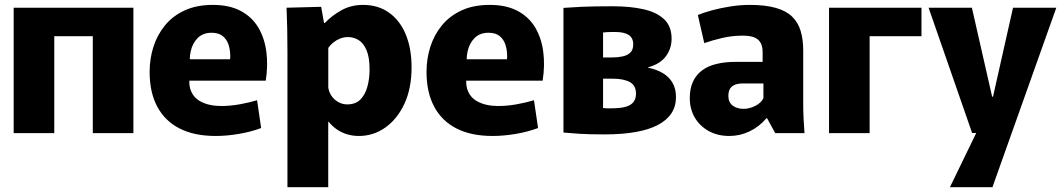

<svg xmlns="http://www.w3.org/2000/svg" viewBox="-20 -552 4399 796"><path d="M364.7 0V-520H533V0ZM36.7 0V-520H205V0ZM136.3 -402V-520H453.7V-402Z M873.8 11.7Q785.2 11.7 724.3 -19.5Q663.5 -50.7 631.9 -110.1Q600.3 -169.5 600.3 -253.7Q600.3 -308 615.9 -357.4Q631.5 -406.8 663.8 -446.5Q696.2 -486.2 745.7 -508.9Q795.2 -531.7 862.3 -531.7Q931.3 -531.7 978.2 -506.6Q1025 -481.5 1050.9 -437.9Q1076.8 -394.3 1084.2 -337.6Q1091.7 -280.8 1081.7 -217.5H689.5L780.3 -284.8Q757.7 -224.2 768.1 -186.2Q778.5 -148.3 813.2 -130.4Q847.8 -112.5 897.3 -112.5Q934.5 -112.5 974.6 -119.7Q1014.7 -127 1045.8 -136.5L1062.7 -21.2Q1020.3 -5.3 970.1 3.2Q919.8 11.7 873.8 11.7ZM690.5 -306.3H933.5Q934.5 -310.7 934.5 -313.7Q934.5 -316.7 934.5 -319.5Q934.5 -344.8 927.5 -366.6Q920.5 -388.3 903.6 -402.3Q886.7 -416.2 857 -416.2Q821.8 -416.2 800 -394.8Q778.2 -373.3 770.6 -339.3Q763 -305.3 770.3 -268.3Z M1171.7 -336.7Q1171.7 -382.2 1170.8 -431.1Q1169.8 -480 1168 -520L1311.5 -523.8L1323.3 -456.8H1326.8Q1355.8 -487.3 1395.5 -509.5Q1435.2 -531.7 1485.3 -531.7Q1547.7 -531.7 1592.8 -499.6Q1638 -467.5 1662.2 -409.2Q1686.3 -351 1686.3 -272.5Q1686.3 -186.5 1657.1 -122.8Q1627.8 -59.2 1578.2 -23.8Q1528.7 11.7 1467.7 11.7Q1441.2 11.7 1417.9 4.4Q1394.7 -2.8 1376.1 -15.8Q1357.5 -28.8 1342.7 -47H1340.8V224H1171.7ZM1420 -119.2Q1454.3 -119.2 1474.4 -139.7Q1494.5 -160.3 1503.3 -193.3Q1512.2 -226.3 1512.2 -264.2Q1512.2 -314.7 1499.6 -343.9Q1487 -373.2 1466.8 -385.8Q1446.5 -398.3 1422.7 -398.3Q1405.7 -398.3 1389.9 -392.1Q1374.2 -385.8 1361.6 -375.6Q1349 -365.3 1341 -353.3V-190Q1343 -172 1353.6 -155.7Q1364.2 -139.5 1381.7 -129.3Q1399.2 -119.2 1420 -119.2Z M2021.8 11.7Q1933.2 11.7 1872.3 -19.5Q1811.5 -50.7 1779.9 -110.1Q1748.3 -169.5 1748.3 -253.7Q1748.3 -308 1763.9 -357.4Q1779.5 -406.8 1811.8 -446.5Q1844.2 -486.2 1893.7 -508.9Q1943.2 -531.7 2010.3 -531.7Q2079.3 -531.7 2126.2 -506.6Q2173 -481.5 2198.9 -437.9Q2224.8 -394.3 2232.2 -337.6Q2239.7 -280.8 2229.7 -217.5H1837.5L1928.3 -284.8Q1905.7 -224.2 1916.1 -186.2Q1926.5 -148.3 1961.2 -130.4Q1995.8 -112.5 2045.3 -112.5Q2082.5 -112.5 2122.6 -119.7Q2162.7 -127 2193.8 -136.5L2210.7 -21.2Q2168.3 -5.3 2118.1 3.2Q2067.8 11.7 2021.8 11.7ZM1838.5 -306.3H2081.5Q2082.5 -310.7 2082.5 -313.7Q2082.5 -316.7 2082.5 -319.5Q2082.5 -344.8 2075.5 -366.6Q2068.5 -388.3 2051.6 -402.3Q2034.7 -416.2 2005 -416.2Q1969.8 -416.2 1948 -394.8Q1926.2 -373.3 1918.6 -339.3Q1911 -305.3 1918.3 -268.3Z M2486.3 5.2Q2422 5.2 2383.2 2.7Q2344.3 0.2 2316 -2.5V-519.3Q2346.3 -521.5 2391.8 -523.8Q2437.2 -526 2520.2 -526Q2593.2 -526 2648.1 -513.6Q2703 -501.2 2733.7 -471.9Q2764.3 -442.7 2764.3 -391.5Q2764.3 -350.8 2740.6 -318.7Q2716.8 -286.5 2666.3 -272.7L2667.5 -271.2Q2701.7 -264.3 2727.5 -249.2Q2753.3 -234 2767.9 -209.3Q2782.5 -184.7 2782.5 -149.3Q2782.5 -73.8 2708.2 -34.3Q2633.8 5.2 2486.3 5.2ZM2515.8 -103Q2553 -103 2575 -109.6Q2597 -116.2 2606.8 -129.7Q2616.7 -143.3 2616.7 -163.5Q2616.7 -198 2590.8 -211.9Q2565 -225.8 2520.2 -225.8H2480.2V-104Q2487.3 -103 2496.8 -103Q2506.3 -103 2515.8 -103ZM2517.7 -313.8Q2541.3 -313.8 2561.2 -318.1Q2581 -322.3 2593.1 -333.8Q2605.2 -345.3 2605.2 -368.2Q2605.2 -395 2586.2 -407.3Q2567.2 -419.5 2528.7 -419.5Q2512.8 -419.5 2500.2 -419Q2487.7 -418.5 2480.2 -417.3V-313.8Z M3003.5 11.7Q2955.2 11.7 2918.2 -8.7Q2881.2 -29.2 2860.4 -64.7Q2839.7 -100.3 2839.7 -145.3Q2839.7 -183.8 2852.4 -212.2Q2865.2 -240.7 2889.5 -259.3Q2913.8 -278 2949.5 -286.7Q2985.2 -295.5 3030.2 -295.5H3141.7V-337.5Q3141.7 -352.2 3137.8 -364.2Q3134 -376.2 3124.9 -385.5Q3115.8 -394.8 3099.6 -399.5Q3083.3 -404.2 3058.5 -404.2Q3015.3 -404.2 2972.9 -394.3Q2930.5 -384.3 2899.8 -373.2L2873.2 -489.5Q2897.8 -500.2 2932.8 -509.5Q2967.7 -518.8 3008.1 -525.3Q3048.5 -531.7 3088.5 -531.7Q3152.8 -531.7 3196 -519.4Q3239.2 -507.2 3264 -483.1Q3288.8 -459 3299.4 -423.6Q3310 -388.2 3310 -342.7V-121.5Q3310 -90.2 3311.7 -56.9Q3313.5 -23.7 3315.3 0H3194L3160.2 -61.8H3157.5Q3127.2 -26.2 3087.4 -7.3Q3047.7 11.7 3003.5 11.7ZM3063.5 -100.7Q3086 -100.7 3110.7 -112.8Q3135.3 -125 3145 -144.7V-206H3058.8Q3048.3 -206 3037.8 -204Q3027.3 -202 3018.7 -196.6Q3010 -191.2 3004.8 -180.8Q2999.7 -170.5 2999.7 -154Q2999.7 -128.2 3017.3 -114.4Q3035 -100.7 3063.5 -100.7Z M3417 0V-520H3585.3V0ZM3516.7 -402V-520H3800.3V-402Z M4031.7 -9.8 4090.7 -123.7 4179.8 -520H4359.3L4094.5 224H3918.3ZM3829.8 -520H4009.3L4093.2 -151.3H4136.3L4131.5 -0.5H4010.3Z"/></svg>

Font: Murecho Thin
Style: Regular
Weight: 100
Designer: Neil Summerour
Foundry: Positype
Version: Version 1.010